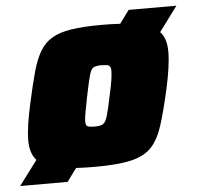

<svg xmlns="http://www.w3.org/2000/svg" viewBox="-80 -613 735 717"><g transform="rotate(-5 287.0 -255.0)"><path d="M-33 55 36 -37Q12 -63 12 -112Q12 -139 17.5 -175Q23 -211 33 -255Q47 -319 59.5 -364.5Q72 -410 89.5 -440Q107 -470 135 -487Q163 -504 208.5 -511Q254 -518 322 -518Q361 -518 392 -516L428 -565H607L538 -472Q562 -447 562 -397Q562 -344 542 -255Q524 -175 507.5 -123.5Q491 -72 464 -43.5Q437 -15 387 -3.5Q337 8 251 8Q212 8 181 6L145 55ZM264 -142Q285 -142 295 -148Q305 -154 312 -177.5Q319 -201 330 -255Q338 -290 341 -311Q344 -332 344 -345Q344 -361 335.5 -364.5Q327 -368 309 -368Q288 -368 278.5 -362.5Q269 -357 262.5 -333Q256 -309 245 -255Q238 -219 234 -197.5Q230 -176 230 -164Q230 -148 238 -145Q246 -142 264 -142Z"/></g></svg>

Font: Saira Black
Style: Italic
Weight: 900
Italic angle: -12°
Designer: Hector Gatti with collaboration of the Omnibus-Type team
Foundry: Omnibus-Type
Version: Version 1.100; ttfautohint (v1.8.3)